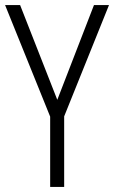

<svg xmlns="http://www.w3.org/2000/svg" viewBox="-20 -734 448 754"><path d="M205 -342 59 -714H0L177 -276V0H232V-277L408 -714H349Z"/></svg>

Font: Noto Sans Malayalam Condensed Light
Style: Regular
Weight: 300
Width: 3
Designer: Jelle Bosma - Monotype Design Team
Foundry: Monotype Imaging Inc.
Version: Version 2.104